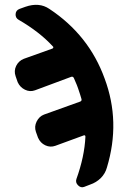

<svg xmlns="http://www.w3.org/2000/svg" viewBox="-20 -772 540 811"><path d="M188.5 -734.4Q355.5 -624 421.9 -440.4Q490.2 -257.8 431.6 -64.5Q424.8 -39.1 405.8 -20Q386.7 -1 360.4 7.8L335 17.6Q321.3 22.5 309.6 10.7Q297.9 -1 302.7 -15.6Q336.9 -110.4 340.8 -194.3Q340.8 -202.1 334 -200.2L213.9 -156.2Q192.4 -148.4 171.4 -158.2Q150.4 -168 140.6 -190.4L131.8 -214.8Q124 -237.3 134.8 -258.8Q145.5 -280.3 166 -288.1L318.4 -342.8Q326.2 -345.7 324.2 -353.5Q320.3 -368.2 309.6 -399.4Q308.6 -404.3 292 -442.4Q288.1 -450.2 280.3 -447.3L127.9 -390.6Q106.4 -382.8 85.4 -393.1Q64.5 -403.3 54.7 -424.8L45.9 -450.2Q38.1 -472.7 48.3 -493.7Q58.6 -514.6 80.1 -523.4L200.2 -566.4Q204.1 -567.4 205.1 -570.8Q206.1 -574.2 203.1 -576.2Q146.5 -637.7 58.6 -688.5Q44.9 -696.3 45.9 -712.4Q46.9 -728.5 62.5 -734.4L86.9 -743.2Q145.5 -763.7 188.5 -734.4Z"/></svg>

Font: Rounded Mgen+ 1mn bold
Style: Bold
Weight: 700
Designer: [Source Han Sans]
Ryoko NISHIZUKA  (kana & ideographs); Paul D. Hunt (Latin, Greek & Cyrillic); Wenlong ZHANG  (bopomofo
Version: Version 1.059.20150602